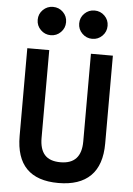

<svg xmlns="http://www.w3.org/2000/svg" viewBox="-61 -970 709 1026"><g transform="rotate(5 293.0 -457.5)"><path d="M291 9.8Q63.5 9.8 63.5 -222.7V-693.4H181.2V-222.7Q181.2 -162.1 208.3 -131.8Q235.4 -101.6 293 -101.6Q404.8 -101.6 404.8 -222.7V-693.4H522.5V-222.7Q522.5 -106.4 463.6 -48.3Q404.8 9.8 291 9.8ZM181.6 -773.4Q150.4 -773.4 127.9 -795.7Q105.5 -817.9 105.5 -849.6Q105.5 -881.3 127.9 -903.3Q150.4 -925.3 181.6 -925.3Q213.4 -925.3 235.6 -903.3Q257.8 -881.3 257.8 -849.6Q257.8 -817.9 235.6 -795.7Q213.4 -773.4 181.6 -773.4ZM404.3 -773.4Q373 -773.4 350.6 -795.7Q328.1 -817.9 328.1 -849.6Q328.1 -881.3 350.6 -903.3Q373 -925.3 404.3 -925.3Q436 -925.3 458.3 -903.3Q480.5 -881.3 480.5 -849.6Q480.5 -817.9 458.3 -795.7Q436 -773.4 404.3 -773.4Z"/></g></svg>

Font: Cascadia Code SemiBold
Style: Regular
Weight: 600
Monospace: yes
Designer: Aaron Bell
Foundry: Saja Typeworks
Version: Version 2404.023; ttfautohint (v1.8.4)